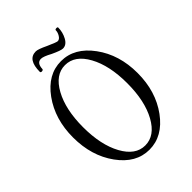

<svg xmlns="http://www.w3.org/2000/svg" viewBox="-239 -932 1056 1056"><g transform="rotate(-45 289.0 -404.5)"><path d="M345 -717Q329 -717 280 -740Q238 -763 219 -763Q187 -763 185 -717Q185 -713 179.5 -711Q174 -709 169 -710.5Q164 -712 164 -716Q164 -812 228 -812Q245 -812 293 -789Q344 -766 353 -766Q367 -766 377.5 -783Q388 -800 388 -817Q388 -820 393 -821.5Q398 -823 403 -822Q408 -821 408 -818Q408 -781 390.5 -749Q373 -717 345 -717ZM38 -332Q38 -474 111 -575Q184 -676 288 -676Q392 -676 466 -575Q540 -474 540 -332Q540 -189 466 -88Q392 13 288 13Q184 13 111 -88Q38 -189 38 -332ZM288 -20Q364 -20 412 -107.5Q460 -195 460 -333Q460 -470 412 -557.5Q364 -645 288 -645Q213 -645 165 -557.5Q117 -470 117 -333Q117 -195 165 -107.5Q213 -20 288 -20Z"/></g></svg>

Font: Junicode Cond Light
Style: Regular
Weight: 300
Width: 3
Designer: Peter S. Baker
Version: Version 2.201